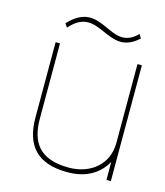

<svg xmlns="http://www.w3.org/2000/svg" viewBox="-100 -714 690 802"><g transform="rotate(15 245.0 -313.0)"><path d="M408 -625C302 -517 227 -727 97 -588L108 -572C221 -701 296 -495 418 -608ZM451 0V-501H432V-160C432 -66 359 -9 266 -9C139 -9 97 -74 97 -176V-501H78V-176C78 -56 133 11 266 11C349 11 402 -25 432 -78V0Z"/></g></svg>

Font: Advent Pro
Style: Thin
Weight: 100
Designer: Andreas Kalpakidis
Foundry: Andreas Kalpakidis
Version: Version 2.002 2007